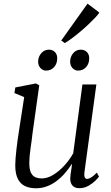

<svg xmlns="http://www.w3.org/2000/svg" viewBox="-20 -1002 598 1032"><path d="M173.5 10Q139.5 10 114.5 -1.8Q89.5 -13.5 75.8 -40.8Q62 -68 62 -114Q62 -130 63.8 -152.5Q65.5 -175 68.5 -200.5Q71.5 -226 74.8 -250Q78 -274 81 -292L110 -480L57.5 -502L62.5 -532L173 -553.5L191 -543.5L155 -287Q153 -267 150 -245.8Q147 -224.5 144 -203.5Q141 -182.5 139.2 -162.8Q137.5 -143 137.5 -126Q137.5 -93 145.8 -75Q154 -57 169.2 -50Q184.5 -43 205.5 -43Q234.5 -43 265.5 -61.8Q296.5 -80.5 325 -111.2Q353.5 -142 373.5 -178L423 -548H498L434 -77.5Q431.5 -59.5 435.2 -50Q439 -40.5 447.5 -40.5Q457.5 -40.5 470.5 -48.5Q483.5 -56.5 500.5 -74L512 -53Q507 -45 491.8 -30Q476.5 -15 454.5 -2.8Q432.5 9.5 406.5 9.5Q378 9.5 366.2 -8.8Q354.5 -27 358.5 -54Q358.5 -56 359.2 -63.5Q360 -71 361.8 -81.2Q363.5 -91.5 364.8 -101.8Q366 -112 367 -119.5L366 -120.5Q349 -94.5 328.8 -71Q308.5 -47.5 284.2 -29.2Q260 -11 232.2 -0.5Q204.5 10 173.5 10ZM228 -622.5Q210 -622.5 197.2 -636.5Q184.5 -650.5 185 -672.5Q186 -698.5 202.5 -716.8Q219 -735 242 -735Q264 -735 276 -721.5Q288 -708 287.5 -688.5Q287.5 -659.5 270.5 -641Q253.5 -622.5 228 -622.5ZM400 -622.5Q382 -622.5 369.2 -636.5Q356.5 -650.5 357 -672.5Q358 -698.5 374 -716.8Q390 -735 413.5 -735Q435.5 -735 447.8 -721.5Q460 -708 459.5 -688.5Q459.5 -659.5 442.5 -641Q425.5 -622.5 400 -622.5ZM309 -784 450.5 -982.5 514 -934.5Q507 -923.5 491.8 -907.2Q476.5 -891 456.2 -871.8Q436 -852.5 413.5 -833.5Q391 -814.5 369 -798Q347 -781.5 328.5 -770.5Z"/></svg>

Font: Merriweather 48pt Light
Style: Italic
Weight: 300
Italic angle: -7.8°
Version: Version 2.101